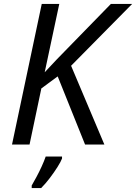

<svg xmlns="http://www.w3.org/2000/svg" viewBox="-20 -734 691 975"><path d="M41 0 192 -714H281L207 -367L269 -433L543 -714H651L341 -400L510 0H412L273 -346L190 -285L130 0ZM141 221V208Q151 191 165 165Q179 139 192 110.5Q205 82 212 61H295V71Q289 87 272 114Q255 141 233 170Q211 199 189 221Z"/></svg>

Font: Noto Sans IKEA
Style: Italic
Weight: 400
Italic angle: -12°
Designer: Monotype Design Team
Foundry: Monotype Imaging Inc.
Version: Version 2.001